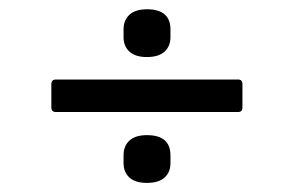

<svg xmlns="http://www.w3.org/2000/svg" viewBox="-20 -509 640 418"><path d="M299.8 -384.8Q274.9 -384.8 262 -396.5Q249 -408.2 249 -428.2V-444.8Q249 -465.3 262 -477.1Q274.9 -488.8 299.8 -488.8Q351.1 -488.8 351.1 -444.8V-428.2Q351.1 -408.2 338.1 -396.5Q325.2 -384.8 299.8 -384.8ZM102.1 -265.1Q91.8 -265.1 91.8 -274.9V-326.2Q91.8 -335.9 102.1 -335.9H498Q507.8 -335.9 507.8 -326.2V-274.9Q507.8 -265.1 498 -265.1ZM299.8 -110.8Q274.9 -110.8 262 -122.3Q249 -133.8 249 -153.8V-170.9Q249 -191.4 262 -203.1Q274.9 -214.8 299.8 -214.8Q351.1 -214.8 351.1 -170.9V-153.8Q351.1 -133.8 338.1 -122.3Q325.2 -110.8 299.8 -110.8Z"/></svg>

Font: Sofia Sans
Style: Regular
Weight: 400
Designer: Botio Nikoltchev, Ani Petrova
Foundry: lettersoup
Version: Version 4.100